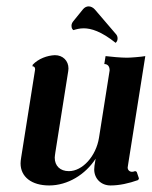

<svg xmlns="http://www.w3.org/2000/svg" viewBox="-20 -565 467 590"><path d="M335.4 -433.3C340.3 -438 341.3 -442.4 341.3 -447.3C341.3 -452.1 339.4 -457.3 335.4 -461.2L271.7 -535.6C266.4 -541.7 259.3 -545.4 252.4 -545.4C246.3 -545.4 240 -542.5 235.1 -536.6L205.6 -500.2C202.1 -496.1 199.7 -491.2 199.7 -486.3C199.7 -478.3 202.1 -475.1 205.6 -472.4C214.4 -475.1 224.4 -478 237.1 -478C260 -478 291 -468.8 335.4 -433.3ZM43.2 -63C43.2 -21.7 76.9 4.9 131.1 4.9C188.2 4.9 242.7 -28.8 273.9 -77.4C270.3 -57.4 269.5 -51 269.5 -44.4C269.5 -16.4 290.3 4.9 319.6 4.9C347.2 4.9 375.7 -1.5 404.5 -11.7L407 -16.6L400.1 -36.9L395.5 -39.3C390.9 -37.6 388.7 -37.1 385.7 -37.1C377.9 -37.1 372.3 -42.7 372.3 -50.3C372.3 -51.3 373.3 -56.9 374.5 -64.7L426.5 -392.6C414.6 -390.4 381.6 -387.7 370.1 -387.7C351.1 -387.7 320.8 -390.6 304.4 -392.6L300.5 -368.2C311.3 -368.2 316.9 -360.8 316.9 -348.6L284.2 -141.6C275.1 -85 233.6 -39.1 191.7 -39.1C164.8 -39.1 148.2 -55.2 148.2 -80.6C148.2 -83.7 149.2 -89.8 150.1 -96.7L189.7 -346.7C190.2 -349.4 190.4 -352.1 190.4 -354.7C190.4 -378.2 173.3 -395.5 148.7 -395.5C125 -394.5 98.1 -384.8 80.6 -366.2L79.6 -361.3C85.4 -361.3 87.9 -357.9 87.9 -351.6L45.2 -82C43.9 -74.5 43.2 -67.1 43.2 -63Z"/></svg>

Font: RisaltypS01
Style: Medium
Weight: 500
Italic angle: -9°
Designer: gluk
Foundry: gluk
Version: Version 0.24